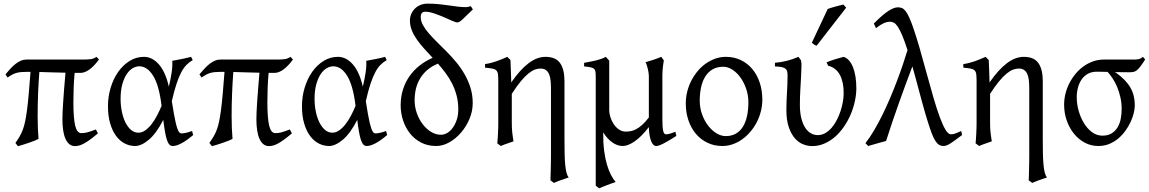

<svg xmlns="http://www.w3.org/2000/svg" viewBox="-20 -777 6229 1041"><path d="M510.7 -53.7Q485.8 -32.7 467.3 -19.3Q448.7 -5.9 434.3 1.7Q419.9 9.3 408.4 12.2Q397 15.1 386.2 15.1Q369.1 15.1 356.4 4.9Q343.8 -5.4 335.2 -24.2Q326.7 -43 322.5 -69.8Q318.4 -96.7 318.4 -130.4Q318.4 -146 319.3 -168.2Q320.3 -190.4 322.3 -221.2Q324.2 -252 327.4 -291.7Q330.6 -331.5 335 -382.8Q300.3 -383.3 266.8 -384.5Q233.4 -385.7 193.4 -386.7Q189 -331.1 186.5 -270Q184.1 -209 184.1 -146.5Q184.1 -111.3 185.3 -81.3Q186.5 -51.3 189 -24.4Q182.1 -20 168.2 -14.4Q154.3 -8.8 137.7 -3.2Q121.1 2.4 104.7 7.6Q88.4 12.7 77.6 15.6Q76.2 14.2 74 11.2Q71.8 8.3 69.3 5.4Q66.9 2 63.5 -2Q76.7 -20.5 86.4 -37.1Q96.2 -53.7 103.5 -73.2Q110.8 -92.8 116.2 -118.4Q121.6 -144 126.5 -180.4Q131.3 -216.8 135.7 -267.3Q140.1 -317.9 145.5 -387.2H120.6Q105 -387.2 92.8 -386Q80.6 -384.8 69.1 -381.6Q57.6 -378.4 46.1 -372.3Q34.7 -366.2 21 -356.4L9.8 -374Q23.9 -391.1 37.6 -405.8Q51.3 -420.4 65.2 -431.2Q79.1 -441.9 93.3 -448Q107.4 -454.1 123 -454.1H432.1Q452.6 -454.1 470.2 -456.1Q487.8 -458 502.9 -468.8L516.6 -454.6Q491.2 -419.4 465.6 -400.6Q439.9 -381.8 416.5 -381.8H384.8Q380.9 -342.3 379.4 -301.8Q377.9 -261.2 377.9 -223.1Q377.9 -178.7 380.4 -147Q382.8 -115.2 387.9 -94.7Q393.1 -74.2 401.4 -64.7Q409.7 -55.2 420.9 -55.2Q428.2 -55.2 435.3 -55.9Q442.4 -56.6 451.2 -58.8Q460 -61 471.7 -64.9Q483.4 -68.8 500 -75.2Z M730.5 -57.6Q749.5 -57.6 767.6 -70.3Q785.6 -83 801.8 -103.8Q817.9 -124.5 831.5 -150.6Q845.2 -176.8 856 -203.1Q842.8 -313.5 810.8 -365.5Q778.8 -417.5 735.4 -417.5Q716.8 -417.5 698.7 -406.7Q680.7 -396 666.3 -374Q651.9 -352.1 642.8 -318.8Q633.8 -285.6 633.8 -240.7Q633.8 -206.1 640.4 -173.1Q647 -140.1 659.4 -114.5Q671.9 -88.9 689.7 -73.2Q707.5 -57.6 730.5 -57.6ZM1024.9 -451.2Q1006.3 -440.4 991.2 -425.3Q976.1 -410.2 962.6 -384.8Q949.2 -359.4 936.8 -321.8Q924.3 -284.2 911.6 -228.5Q918 -187.5 923.1 -158.7Q928.2 -129.9 932.9 -110.6Q937.5 -91.3 941.7 -79.8Q945.8 -68.4 949.7 -62.7Q953.6 -57.1 957.5 -55.4Q961.4 -53.7 965.3 -53.7Q973.1 -53.7 988.5 -56.9Q1003.9 -60.1 1021.5 -66.9Q1022.5 -62.5 1023.9 -57.6Q1025.4 -52.7 1027.3 -44.9Q993.7 -16.1 965.3 -0.7Q937 14.6 916.5 14.6Q906.2 14.6 898.9 7.3Q891.6 0 885.7 -16.6Q879.9 -33.2 875 -60.3Q870.1 -87.4 865.2 -127Q828.1 -54.2 787.4 -19.8Q746.6 14.6 712.4 14.6Q683.1 14.6 656.5 1Q629.9 -12.7 609.6 -39.8Q589.4 -66.9 577.4 -107.4Q565.4 -147.9 565.4 -201.2Q565.4 -253.9 580.3 -302.5Q595.2 -351.1 621.3 -387.9Q647.5 -424.8 683.1 -446.8Q718.8 -468.8 760.7 -468.8Q805.2 -468.8 841.1 -428.2Q877 -387.7 895.5 -307.1Q904.8 -346.2 910.4 -382.6Q916 -418.9 914.1 -447.3Q924.8 -449.2 937.5 -451.7Q950.2 -454.1 963.9 -456.8Q977.5 -459.5 990.7 -462.4Q1003.9 -465.3 1015.6 -468.8Q1019.5 -463.4 1021 -459Q1022.5 -454.6 1024.9 -451.2Z M1562.5 -53.7Q1537.6 -32.7 1519 -19.3Q1500.5 -5.9 1486.1 1.7Q1471.7 9.3 1460.2 12.2Q1448.7 15.1 1438 15.1Q1420.9 15.1 1408.2 4.9Q1395.5 -5.4 1387 -24.2Q1378.4 -43 1374.3 -69.8Q1370.1 -96.7 1370.1 -130.4Q1370.1 -146 1371.1 -168.2Q1372.1 -190.4 1374 -221.2Q1376 -252 1379.2 -291.7Q1382.3 -331.5 1386.7 -382.8Q1352.1 -383.3 1318.6 -384.5Q1285.2 -385.7 1245.1 -386.7Q1240.7 -331.1 1238.3 -270Q1235.8 -209 1235.8 -146.5Q1235.8 -111.3 1237.1 -81.3Q1238.3 -51.3 1240.7 -24.4Q1233.9 -20 1220 -14.4Q1206.1 -8.8 1189.5 -3.2Q1172.9 2.4 1156.5 7.6Q1140.1 12.7 1129.4 15.6Q1127.9 14.2 1125.7 11.2Q1123.5 8.3 1121.1 5.4Q1118.7 2 1115.2 -2Q1128.4 -20.5 1138.2 -37.1Q1147.9 -53.7 1155.3 -73.2Q1162.6 -92.8 1168 -118.4Q1173.3 -144 1178.2 -180.4Q1183.1 -216.8 1187.5 -267.3Q1191.9 -317.9 1197.3 -387.2H1172.4Q1156.7 -387.2 1144.5 -386Q1132.3 -384.8 1120.8 -381.6Q1109.4 -378.4 1097.9 -372.3Q1086.4 -366.2 1072.8 -356.4L1061.5 -374Q1075.7 -391.1 1089.4 -405.8Q1103 -420.4 1116.9 -431.2Q1130.9 -441.9 1145 -448Q1159.2 -454.1 1174.8 -454.1H1483.9Q1504.4 -454.1 1522 -456.1Q1539.6 -458 1554.7 -468.8L1568.4 -454.6Q1543 -419.4 1517.3 -400.6Q1491.7 -381.8 1468.3 -381.8H1436.5Q1432.6 -342.3 1431.2 -301.8Q1429.7 -261.2 1429.7 -223.1Q1429.7 -178.7 1432.1 -147Q1434.6 -115.2 1439.7 -94.7Q1444.8 -74.2 1453.1 -64.7Q1461.4 -55.2 1472.7 -55.2Q1480 -55.2 1487.1 -55.9Q1494.1 -56.6 1502.9 -58.8Q1511.7 -61 1523.4 -64.9Q1535.2 -68.8 1551.8 -75.2Z M1782.2 -57.6Q1801.3 -57.6 1819.3 -70.3Q1837.4 -83 1853.5 -103.8Q1869.6 -124.5 1883.3 -150.6Q1897 -176.8 1907.7 -203.1Q1894.5 -313.5 1862.5 -365.5Q1830.6 -417.5 1787.1 -417.5Q1768.6 -417.5 1750.5 -406.7Q1732.4 -396 1718 -374Q1703.6 -352.1 1694.6 -318.8Q1685.5 -285.6 1685.5 -240.7Q1685.5 -206.1 1692.1 -173.1Q1698.7 -140.1 1711.2 -114.5Q1723.6 -88.9 1741.5 -73.2Q1759.3 -57.6 1782.2 -57.6ZM2076.7 -451.2Q2058.1 -440.4 2043 -425.3Q2027.8 -410.2 2014.4 -384.8Q2001 -359.4 1988.5 -321.8Q1976.1 -284.2 1963.4 -228.5Q1969.7 -187.5 1974.9 -158.7Q1980 -129.9 1984.6 -110.6Q1989.3 -91.3 1993.4 -79.8Q1997.6 -68.4 2001.5 -62.7Q2005.4 -57.1 2009.3 -55.4Q2013.2 -53.7 2017.1 -53.7Q2024.9 -53.7 2040.3 -56.9Q2055.7 -60.1 2073.2 -66.9Q2074.2 -62.5 2075.7 -57.6Q2077.1 -52.7 2079.1 -44.9Q2045.4 -16.1 2017.1 -0.7Q1988.8 14.6 1968.3 14.6Q1958 14.6 1950.7 7.3Q1943.4 0 1937.5 -16.6Q1931.6 -33.2 1926.8 -60.3Q1921.9 -87.4 1917 -127Q1879.9 -54.2 1839.1 -19.8Q1798.3 14.6 1764.2 14.6Q1734.9 14.6 1708.3 1Q1681.6 -12.7 1661.4 -39.8Q1641.1 -66.9 1629.2 -107.4Q1617.2 -147.9 1617.2 -201.2Q1617.2 -253.9 1632.1 -302.5Q1647 -351.1 1673.1 -387.9Q1699.2 -424.8 1734.9 -446.8Q1770.5 -468.8 1812.5 -468.8Q1856.9 -468.8 1892.8 -428.2Q1928.7 -387.7 1947.3 -307.1Q1956.5 -346.2 1962.2 -382.6Q1967.8 -418.9 1965.8 -447.3Q1976.6 -449.2 1989.3 -451.7Q2002 -454.1 2015.6 -456.8Q2029.3 -459.5 2042.5 -462.4Q2055.7 -465.3 2067.4 -468.8Q2071.3 -463.4 2072.8 -459Q2074.2 -454.6 2076.7 -451.2Z M2464.8 -184.1Q2464.8 -223.6 2455.8 -258.3Q2446.8 -293 2431.4 -323.5Q2416 -354 2396 -380.9Q2376 -407.7 2354 -432.6V-431.6Q2320.3 -418 2296.6 -397.5Q2272.9 -377 2257.6 -351.3Q2242.2 -325.7 2235.1 -295.7Q2228 -265.6 2228 -232.9Q2228 -198.2 2239.5 -164.8Q2251 -131.3 2270.8 -105Q2290.5 -78.6 2316.4 -62.5Q2342.3 -46.4 2371.1 -46.4Q2388.7 -46.4 2405.5 -56.6Q2422.4 -66.9 2435.5 -85.2Q2448.7 -103.5 2456.8 -128.9Q2464.8 -154.3 2464.8 -184.1ZM2543.9 -726.1Q2508.3 -691.4 2489.3 -673.3Q2470.2 -655.3 2460.4 -655.3Q2451.7 -655.3 2431.4 -664.3Q2411.1 -673.3 2385.7 -684.3Q2360.4 -695.3 2333.7 -704.3Q2307.1 -713.4 2285.2 -713.4Q2274.4 -713.4 2267.8 -707Q2261.2 -700.7 2261.2 -684.6Q2261.2 -662.6 2273.4 -640.6Q2285.6 -618.7 2305.4 -595.7Q2325.2 -572.8 2350.3 -548.1Q2375.5 -523.4 2402.1 -496.6Q2428.7 -469.7 2453.9 -439.5Q2479 -409.2 2498.8 -374.8Q2518.6 -340.3 2530.8 -301.5Q2543 -262.7 2543 -217.8Q2543 -174.3 2525.6 -132.8Q2508.3 -91.3 2480 -58.3Q2451.7 -25.4 2416.3 -5.4Q2380.9 14.6 2344.7 14.6Q2298.8 14.6 2262.9 -4.2Q2227.1 -22.9 2202.6 -54Q2178.2 -85 2165.3 -124.5Q2152.3 -164.1 2152.3 -206.1Q2152.3 -251 2164.6 -290.5Q2176.8 -330.1 2199.5 -362.8Q2222.2 -395.5 2254.2 -420.9Q2286.1 -446.3 2325.7 -463.4Q2302.2 -488.8 2280 -513.2Q2257.8 -537.6 2240.7 -562Q2223.6 -586.4 2213.1 -612.1Q2202.6 -637.7 2202.6 -666Q2202.6 -685.1 2210 -701.7Q2217.3 -718.3 2230 -730.7Q2242.7 -743.2 2260.3 -750.2Q2277.8 -757.3 2297.9 -757.3Q2331.1 -757.3 2359.6 -754.4Q2388.2 -751.5 2413.3 -747.8Q2438.5 -744.1 2460.9 -741.2Q2483.4 -738.3 2504.9 -738.3Q2520 -738.3 2531.2 -743.7Q2534.7 -741.2 2536.9 -737.1Q2539.1 -732.9 2543.9 -726.1Z M2937.5 -468.8Q2992.7 -468.8 3016.6 -435.1Q3040.5 -401.4 3040.5 -336.9V-23.9Q3040.5 21 3041.3 55.7Q3042 90.3 3044.4 116Q3046.9 141.6 3051.3 158.7Q3055.7 175.8 3063.5 185.1Q3042.5 191.9 3021.5 199.5Q3000.5 207 2983.4 214.8L2964.4 200.7Q2964.8 190.9 2965.3 173.1Q2965.8 155.3 2966.3 134.8Q2966.8 114.3 2967 94Q2967.3 73.7 2967.3 59.6V-293Q2967.3 -316.9 2965.6 -337.4Q2963.9 -357.9 2957.8 -373Q2951.7 -388.2 2940.4 -396.7Q2929.2 -405.3 2910.2 -405.3Q2896 -405.3 2880.1 -399.7Q2864.3 -394 2845.5 -378.9Q2826.7 -363.8 2804.2 -336.9Q2781.7 -310.1 2754.9 -268.1V-115.2Q2754.9 -98.1 2755.4 -84.5Q2755.9 -70.8 2757.3 -58.6Q2758.8 -46.4 2760.5 -34.7Q2762.2 -22.9 2764.2 -10.7Q2747.6 -4.4 2730.2 1.2Q2712.9 6.8 2695.3 14.6L2676.3 0Q2677.2 -9.8 2678.2 -23.7Q2679.2 -37.6 2679.9 -52.5Q2680.7 -67.4 2681.2 -81.8Q2681.6 -96.2 2681.6 -107.4V-332.5Q2681.6 -357.9 2680.2 -372.3Q2678.7 -386.7 2671.9 -394.3Q2665 -401.9 2650.6 -404.8Q2636.2 -407.7 2609.9 -410.2V-429.7Q2627.4 -432.1 2642.3 -436Q2657.2 -439.9 2671.4 -444.8Q2685.5 -449.7 2700 -455.6Q2714.4 -461.4 2730.5 -468.8L2747.6 -451.7Q2749 -417.5 2750 -390.6L2752 -330.1Q2799.8 -399.4 2845.7 -434.1Q2891.6 -468.8 2937.5 -468.8Z M3647 -40Q3632.3 -30.8 3616.7 -21.2Q3601.1 -11.7 3586.4 -3.7Q3571.8 4.4 3559.3 9.5Q3546.9 14.6 3538.6 14.6Q3528.3 14.6 3521 6.3Q3513.7 -2 3508.8 -15.9Q3503.9 -29.8 3501.2 -48.3Q3498.5 -66.9 3498 -87.9Q3458.5 -36.6 3421.6 -11Q3384.8 14.6 3356.4 14.6Q3327.6 14.6 3299.8 -4.9Q3272 -24.4 3250.5 -59.6V-56.6Q3250 -2.4 3255.6 40.3Q3261.2 83 3270.8 115.5Q3280.3 147.9 3292.7 171.4Q3305.2 194.8 3317.9 210Q3310.5 212.4 3298.1 216.8Q3285.6 221.2 3272.2 226.3Q3258.8 231.4 3246.8 236.3Q3234.9 241.2 3229 244.1L3210 230V-356.9Q3210 -376 3208.7 -386.7Q3207.5 -397.5 3201.4 -403.3Q3195.3 -409.2 3182.6 -411.9Q3169.9 -414.6 3147 -417V-436.5Q3166 -439.9 3181.9 -442.9Q3197.8 -445.8 3211.9 -449.5Q3226.1 -453.1 3239 -457.5Q3252 -461.9 3264.6 -468.8L3266.6 -466.3Q3269 -463.9 3272 -460.7Q3274.9 -457.5 3278.1 -453.9Q3281.2 -450.2 3283.2 -447.8V-178.7Q3283.2 -161.6 3289.6 -141.6Q3295.9 -121.6 3307.4 -104.2Q3318.8 -86.9 3335.4 -75.2Q3352.1 -63.5 3372.6 -63.5Q3385.7 -63.5 3399.7 -65.9Q3413.6 -68.4 3429 -76.4Q3444.3 -84.5 3461.4 -99.6Q3478.5 -114.7 3498 -140.1V-365.2Q3498 -373 3496.3 -384Q3494.6 -395 3491.9 -405.8Q3489.3 -416.5 3486.1 -425.8Q3482.9 -435.1 3479.5 -439.5Q3501 -445.3 3523.2 -452.9Q3545.4 -460.4 3565.4 -468.8L3579.1 -449.7Q3577.1 -437 3574.7 -419.2Q3572.3 -401.4 3571.3 -370.6V-130.9Q3571.3 -85.4 3575.7 -67.1Q3580.1 -48.8 3590.3 -48.8Q3601.1 -48.8 3613.5 -52.5Q3626 -56.2 3642.1 -62.5Z M4037.6 -222.2Q4037.6 -260.7 4025.6 -295.7Q4013.7 -330.6 3994.4 -357.2Q3975.1 -383.8 3950.7 -399.4Q3926.3 -415 3901.4 -415Q3867.7 -415 3843.5 -400.9Q3819.3 -386.7 3804 -362.1Q3788.6 -337.4 3781.2 -303.7Q3773.9 -270 3773.9 -231Q3773.9 -192.4 3786.4 -157.5Q3798.8 -122.6 3819.1 -96.2Q3839.4 -69.8 3864.5 -54.4Q3889.6 -39.1 3915 -39.1Q3945.8 -39.1 3969 -52Q3992.2 -64.9 4007.3 -88.9Q4022.5 -112.8 4030 -146.5Q4037.6 -180.2 4037.6 -222.2ZM4113.3 -236.8Q4113.3 -204.1 4105.2 -172.9Q4097.2 -141.6 4082.8 -113.8Q4068.4 -85.9 4048.1 -62.3Q4027.8 -38.6 4003.9 -21.5Q3980 -4.4 3952.6 5.1Q3925.3 14.6 3896.5 14.6Q3852.5 14.6 3815.9 -2.9Q3779.3 -20.5 3753.2 -51.3Q3727.1 -82 3712.6 -124.5Q3698.2 -167 3698.2 -216.8Q3698.2 -249 3706.1 -280.3Q3713.9 -311.5 3728.3 -339.6Q3742.7 -367.7 3762.5 -391.4Q3782.2 -415 3806.4 -432.1Q3830.6 -449.2 3858.2 -459Q3885.7 -468.8 3915.5 -468.8Q3960 -468.8 3996.6 -451.2Q4033.2 -433.6 4059.1 -402.6Q4085 -371.6 4099.1 -329.1Q4113.3 -286.6 4113.3 -236.8Z M4623 -296.4Q4622.6 -262.2 4614.5 -225.8Q4606.4 -189.5 4591.6 -155Q4576.7 -120.6 4555.4 -89.6Q4534.2 -58.6 4507.6 -35.4Q4481 -12.2 4449.5 1.5Q4418 15.1 4382.8 15.1Q4359.4 15.1 4334.5 5.4Q4309.6 -4.4 4289.6 -27.3Q4269.5 -50.3 4256.6 -87.6Q4243.7 -125 4243.7 -180.2Q4243.7 -206.1 4244.6 -228.3Q4245.6 -250.5 4246.8 -272.5Q4248 -294.4 4249 -317.4Q4250 -340.3 4250 -367.2Q4250 -380.4 4248 -389.4Q4246.1 -398.4 4239 -404.3Q4231.9 -410.2 4218.5 -413.1Q4205.1 -416 4181.6 -417V-436.5Q4215.3 -439.5 4245.6 -447Q4275.9 -454.6 4309.1 -468.8L4323.2 -449.7Q4326.2 -437 4325.4 -413.1Q4324.7 -389.2 4323 -357.2Q4321.3 -325.2 4319.1 -287.1Q4316.9 -249 4316.9 -209Q4316.9 -165.5 4325 -134.5Q4333 -103.5 4346.4 -83.5Q4359.9 -63.5 4377.2 -54Q4394.5 -44.4 4413.6 -44.4Q4435.5 -44.4 4454.6 -55.4Q4473.6 -66.4 4489.3 -84.5Q4504.9 -102.5 4516.8 -125.7Q4528.8 -148.9 4537.1 -174.1Q4545.4 -199.2 4549.8 -224.1Q4554.2 -249 4554.2 -270Q4554.7 -299.8 4549.6 -325.2Q4544.4 -350.6 4534.2 -370.1Q4523.9 -389.6 4507.8 -402.6Q4491.7 -415.5 4470.2 -420.4L4461.4 -439Q4470.7 -442.9 4482.7 -447.3Q4494.6 -451.7 4507.6 -455.6Q4520.5 -459.5 4532.7 -462.9Q4544.9 -466.3 4554.2 -468.8Q4569.8 -463.9 4582.5 -450Q4595.2 -436 4604.2 -414.1Q4613.3 -392.1 4618.2 -362.5Q4623 -333 4623 -296.4ZM4407.7 -529.3Q4403.8 -530.3 4400.9 -531.5Q4397.9 -532.7 4395 -534.7Q4392.1 -536.6 4389.2 -539.1Q4386.2 -541.5 4381.8 -545.4L4467.8 -728.5Q4475.6 -731.4 4486.3 -734.6Q4497.1 -737.8 4508.8 -741.2Q4520.5 -744.6 4532 -747.3Q4543.5 -750 4552.7 -752.4L4567.9 -735.4Z M5196.3 -44.9Q5159.7 -17.1 5136 -1.2Q5112.3 14.6 5095.7 14.6Q5082.5 14.6 5072 8.5Q5061.5 2.4 5051.5 -12.9Q5041.5 -28.3 5031.2 -55.4Q5021 -82.5 5008.1 -124.3Q4995.1 -166 4979 -224.9Q4962.9 -283.7 4941.9 -362.8L4926.8 -417Q4908.2 -368.2 4890.6 -320.3Q4873 -272.5 4855.5 -223.1Q4837.9 -173.8 4820.1 -121.8Q4802.2 -69.8 4784.2 -12.7Q4774.4 -10.3 4761.5 -6.6Q4748.5 -2.9 4734.9 1Q4721.2 4.9 4708.5 8.5Q4695.8 12.2 4687 14.6L4672.4 -1Q4696.3 -31.2 4719.2 -70.3Q4742.2 -109.4 4763.9 -153.3Q4785.6 -197.3 4805.7 -244.4Q4825.7 -291.5 4843 -337.4Q4860.4 -383.3 4875 -426.3Q4889.6 -469.2 4900.4 -505.4Q4884.3 -555.7 4871.3 -585.9Q4858.4 -616.2 4847.4 -632.6Q4836.4 -648.9 4826.4 -654.1Q4816.4 -659.2 4806.2 -659.2Q4789.1 -659.2 4771.2 -651.1Q4753.4 -643.1 4729.5 -624.5L4717.8 -649.4Q4742.2 -674.3 4762 -691.2Q4781.7 -708 4797.6 -718.3Q4813.5 -728.5 4825.9 -732.9Q4838.4 -737.3 4848.6 -737.3Q4859.9 -737.3 4869.6 -733.6Q4879.4 -730 4889.4 -717.5Q4899.4 -705.1 4910.2 -681.4Q4920.9 -657.7 4934.6 -617.4Q4948.2 -577.1 4965.6 -517.8Q4982.9 -458.5 5005.4 -375Q5024.9 -302.7 5042.5 -242.7Q5060.1 -182.6 5076.2 -139.6Q5092.3 -96.7 5106.9 -72.8Q5121.6 -48.8 5135.3 -48.8Q5141.1 -48.8 5146 -49.6Q5150.9 -50.3 5157 -52.2Q5163.1 -54.2 5171.1 -57.9Q5179.2 -61.5 5191.4 -66.9Z M5530.8 -468.8Q5585.9 -468.8 5609.9 -435.1Q5633.8 -401.4 5633.8 -336.9V-23.9Q5633.8 21 5634.5 55.7Q5635.3 90.3 5637.7 116Q5640.1 141.6 5644.5 158.7Q5648.9 175.8 5656.7 185.1Q5635.7 191.9 5614.7 199.5Q5593.8 207 5576.7 214.8L5557.6 200.7Q5558.1 190.9 5558.6 173.1Q5559.1 155.3 5559.6 134.8Q5560.1 114.3 5560.3 94Q5560.5 73.7 5560.5 59.6V-293Q5560.5 -316.9 5558.8 -337.4Q5557.1 -357.9 5551 -373Q5544.9 -388.2 5533.7 -396.7Q5522.5 -405.3 5503.4 -405.3Q5489.3 -405.3 5473.4 -399.7Q5457.5 -394 5438.7 -378.9Q5419.9 -363.8 5397.5 -336.9Q5375 -310.1 5348.1 -268.1V-115.2Q5348.1 -98.1 5348.6 -84.5Q5349.1 -70.8 5350.6 -58.6Q5352.1 -46.4 5353.8 -34.7Q5355.5 -22.9 5357.4 -10.7Q5340.8 -4.4 5323.5 1.2Q5306.2 6.8 5288.6 14.6L5269.5 0Q5270.5 -9.8 5271.5 -23.7Q5272.5 -37.6 5273.2 -52.5Q5273.9 -67.4 5274.4 -81.8Q5274.9 -96.2 5274.9 -107.4V-332.5Q5274.9 -357.9 5273.4 -372.3Q5272 -386.7 5265.1 -394.3Q5258.3 -401.9 5243.9 -404.8Q5229.5 -407.7 5203.1 -410.2V-429.7Q5220.7 -432.1 5235.6 -436Q5250.5 -439.9 5264.6 -444.8Q5278.8 -449.7 5293.2 -455.6Q5307.6 -461.4 5323.7 -468.8L5340.8 -451.7Q5342.3 -417.5 5343.3 -390.6L5345.2 -330.1Q5393.1 -399.4 5439 -434.1Q5484.9 -468.8 5530.8 -468.8Z M6061.5 -185.5Q6061.5 -219.7 6054.4 -250.5Q6047.4 -281.2 6036.4 -306.9Q6025.4 -332.5 6011.7 -353Q5998 -373.5 5985.4 -387.2Q5965.8 -387.7 5950.2 -387.9Q5934.6 -388.2 5926.3 -388.2Q5898.4 -388.2 5877.9 -376.7Q5857.4 -365.2 5844.2 -345.9Q5831.1 -326.7 5824.5 -301.8Q5817.9 -276.9 5817.9 -250Q5817.9 -213.9 5828.1 -177Q5838.4 -140.1 5856.7 -109.9Q5875 -79.6 5900.6 -60.5Q5926.3 -41.5 5957 -41.5Q5988.3 -41.5 6008.5 -54.7Q6028.8 -67.9 6040.5 -88.6Q6052.2 -109.4 6056.9 -135Q6061.5 -160.6 6061.5 -185.5ZM6189 -454.6Q6174.3 -431.2 6163.8 -417.5Q6153.3 -403.8 6144.3 -396.5Q6135.3 -389.2 6126 -387.2Q6116.7 -385.3 6104 -385.3Q6088.4 -385.3 6067.1 -385.5Q6045.9 -385.7 6022.9 -386.2L6030.3 -383.3Q6084.5 -344.2 6108.6 -302.5Q6132.8 -260.7 6132.8 -207Q6132.8 -187.5 6127 -163.6Q6121.1 -139.6 6109.6 -115Q6098.1 -90.3 6081.3 -67.1Q6064.5 -43.9 6042.5 -25.6Q6020.5 -7.3 5993.7 3.7Q5966.8 14.6 5935.1 14.6Q5895 14.6 5861.1 -3.7Q5827.1 -22 5802.2 -53Q5777.3 -84 5763.4 -124.5Q5749.5 -165 5749.5 -209.5Q5749.5 -239.3 5756.8 -269Q5764.2 -298.8 5778.1 -325.9Q5792 -353 5811.3 -376.5Q5830.6 -399.9 5854.7 -417.2Q5878.9 -434.6 5906.7 -444.3Q5934.6 -454.1 5965.3 -454.1H6114.7Q6129.4 -454.1 6138.2 -454.3Q6147 -454.6 6153.1 -456.1Q6159.2 -457.5 6164.3 -460.4Q6169.4 -463.4 6176.8 -468.8Z"/></svg>

Font: Noto Serif Devanagari
Style: Bold
Weight: 700
Designer: Monotype Design Team
Foundry: Monotype Imaging Inc.
Version: Version 1.01